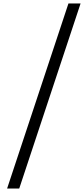

<svg xmlns="http://www.w3.org/2000/svg" viewBox="-20 -876 485 1108"><path d="M21 212H91L445 -856H375Z"/></svg>

Font: TPK Tissa Web Quiz
Style: Regular
Weight: 400
Designer: Jacques Le Bailly, Suppakit Chalermlarp | Katatrad Co.,Ltd.
Foundry: Jacques Le Bailly, Cadson Demak Co.,Ltd.
Version: Version 5.000;Glyphs 3.1.2 (3151)